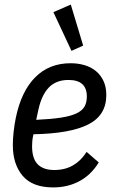

<svg xmlns="http://www.w3.org/2000/svg" viewBox="-20 -806 501 838"><path d="M212 12Q122 12 79 -38.5Q36 -89 36 -173Q36 -199 39.5 -231Q43 -263 49 -292Q73 -408 134 -469Q195 -530 288 -530Q321 -530 349.5 -521.5Q378 -513 399 -495.5Q420 -478 432 -452Q444 -426 444 -391Q444 -303 365.5 -263Q287 -223 126 -220Q122 -203 121 -190.5Q120 -178 120 -168Q120 -114 144.5 -89Q169 -64 217 -64Q264 -64 299 -84.5Q334 -105 358 -143L411 -97Q378 -43 327 -15.5Q276 12 212 12ZM279 -457Q225 -457 193.5 -424.5Q162 -392 148 -329L138 -283Q203 -286 245.5 -292.5Q288 -299 313.5 -311Q339 -323 349 -341Q359 -359 359 -385Q359 -457 279 -457ZM213 -753 289 -786 343 -607 292 -584Z"/></svg>

Font: IBM Plex Sans Condensed Text
Style: Italic
Weight: 450
Width: 3
Italic angle: -11°
Designer: Mike Abbink, Paul van der Laan, Pieter van Rosmalen
Foundry: Bold Monday
Version: Version 1.1